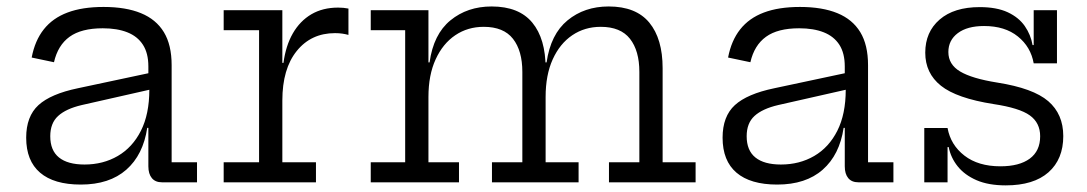

<svg xmlns="http://www.w3.org/2000/svg" viewBox="-20 -564 3364 594"><path d="M481 0Q460.5 0 449.8 -13Q439 -26 439 -49.5V-209.5L445.5 -226L442 -286.5L439 -318V-358.5Q439 -399.5 422.2 -425.5Q405.5 -451.5 374 -464Q342.5 -476.5 298 -476.5Q231.5 -476.5 195.2 -450.2Q159 -424 147 -371.5L78 -386Q88 -438.5 115.5 -473.2Q143 -508 188.8 -525.2Q234.5 -542.5 300.5 -542.5Q369.5 -542.5 416.2 -523.2Q463 -504 487 -464.5Q511 -425 511 -362.5V-62H589.5V0ZM230 7Q147 7 104 -29.8Q61 -66.5 61 -138Q61 -204 99 -238.8Q137 -273.5 221 -291L460.5 -342V-290.5L233 -239Q184 -227.5 159.8 -205.2Q135.5 -183 135.5 -142.5Q135.5 -98.5 162.5 -76.8Q189.5 -55 241.5 -55Q299 -55 344.5 -81.5Q390 -108 416 -159.5Q442 -211 442 -286.5L461 -168.5H435.5Q423 -85 370.8 -39Q318.5 7 230 7Z M853.5 -62H957.5V0H672V-62H781.5V-470.5H672V-532.5H853.5ZM1058 -456Q1049 -458.5 1038.8 -460Q1028.5 -461.5 1016.5 -461.5Q942.5 -461.5 898 -406.2Q853.5 -351 853.5 -253L836.5 -369.5H857Q864 -422.5 886 -460.8Q908 -499 943.2 -519.8Q978.5 -540.5 1026 -540.5Q1035 -540.5 1042.2 -539.8Q1049.5 -539 1058 -537.5Z M1864 0V-62H1958V-341.5Q1958 -407 1929 -444Q1900 -481 1838.5 -481Q1789 -481 1750.5 -455Q1712 -429 1690 -380.5Q1668 -332 1668 -264L1650.5 -371H1671Q1683.5 -458 1735.8 -501Q1788 -544 1863 -544Q1947.5 -544 1988.8 -494Q2030 -444 2030 -353V-62H2132V0ZM1127 0V-62H1233.5V-470.5H1127V-532.5H1305.5V-62H1400V0ZM1502 0V-62H1596V-341.5Q1596 -407 1567 -444Q1538 -481 1476.5 -481Q1427 -481 1388.5 -455Q1350 -429 1327.8 -380.5Q1305.5 -332 1305.5 -264L1288.5 -371H1309Q1321 -458 1373.5 -501Q1426 -544 1501 -544Q1585.5 -544 1626.8 -494Q1668 -444 1668 -353V-62H1770V0Z M2635.5 0Q2615 0 2604.2 -13Q2593.5 -26 2593.5 -49.5V-209.5L2600 -226L2596.5 -286.5L2593.5 -318V-358.5Q2593.5 -399.5 2576.8 -425.5Q2560 -451.5 2528.5 -464Q2497 -476.5 2452.5 -476.5Q2386 -476.5 2349.8 -450.2Q2313.5 -424 2301.5 -371.5L2232.5 -386Q2242.5 -438.5 2270 -473.2Q2297.5 -508 2343.2 -525.2Q2389 -542.5 2455 -542.5Q2524 -542.5 2570.8 -523.2Q2617.5 -504 2641.5 -464.5Q2665.5 -425 2665.5 -362.5V-62H2744V0ZM2384.5 7Q2301.5 7 2258.5 -29.8Q2215.5 -66.5 2215.5 -138Q2215.5 -204 2253.5 -238.8Q2291.5 -273.5 2375.5 -291L2615 -342V-290.5L2387.5 -239Q2338.5 -227.5 2314.2 -205.2Q2290 -183 2290 -142.5Q2290 -98.5 2317 -76.8Q2344 -55 2396 -55Q2453.5 -55 2499 -81.5Q2544.5 -108 2570.5 -159.5Q2596.5 -211 2596.5 -286.5L2615.5 -168.5H2590Q2577.5 -85 2525.2 -39Q2473 7 2384.5 7Z M3091.5 9.5Q3038 9.5 3001.2 -6.5Q2964.5 -22.5 2943 -49.2Q2921.5 -76 2915 -109H2897L2911.5 -168Q2921 -115.5 2963.8 -82.5Q3006.5 -49.5 3075 -49.5Q3133.5 -49.5 3165.8 -73.2Q3198 -97 3198 -142.5Q3198 -184 3166 -207Q3134 -230 3054 -242Q2939.5 -260 2891 -298.8Q2842.5 -337.5 2842.5 -401Q2842.5 -465 2887 -503.5Q2931.5 -542 3011 -542Q3063.5 -542 3097.8 -526Q3132 -510 3150.5 -483.2Q3169 -456.5 3174.5 -424.5H3192.5L3178 -368Q3169 -419 3129 -451.2Q3089 -483.5 3024.5 -483.5Q2972.5 -483.5 2943.2 -461.5Q2914 -439.5 2914 -403Q2914 -364.5 2950.5 -342.8Q2987 -321 3065.5 -308.5Q3176.5 -291 3223 -251Q3269.5 -211 3269.5 -143Q3269.5 -71.5 3223.8 -31Q3178 9.5 3091.5 9.5ZM2839.5 0V-168H2911.5V0ZM3178 -368V-532.5H3250V-368Z"/></svg>

Font: Hepta Slab ExtraLight
Style: Regular
Weight: 400
Version: Version 1.102